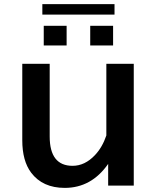

<svg xmlns="http://www.w3.org/2000/svg" viewBox="-20 -874 760 930"><path d="M87.9 -564.9H220.7V-212.9Q220.7 -70.8 331.5 -70.8Q391.1 -70.8 439.9 -122.6Q475.6 -160.2 495.1 -217.8V-564.9H627.9V24.9H503.9V-80.1Q422.9 36.1 293.5 36.1Q186.5 36.1 130.9 -37.6Q87.9 -94.7 87.9 -194.8ZM191.9 -749H302.7V-653.8H191.9ZM417 -749H527.8V-653.8H417ZM185.1 -854H534.7V-803.2H185.1Z"/></svg>

Font: FORM UDPGothic
Style: Bold
Weight: 700
Foundry: Pronama LLC
Version: Version 1.051